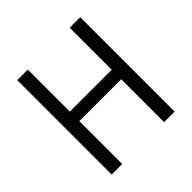

<svg xmlns="http://www.w3.org/2000/svg" viewBox="-179 -838 989 989"><g transform="rotate(-45 315.0 -344.0)"><path d="M86 0V-688H162.8V-381.8H467.8V-688H544.5V0H467.8V-312.5H162.8V0Z"/></g></svg>

Font: Saira Thin SemiCondensed
Style: Regular
Weight: 100
Width: 4
Version: Version 1.101